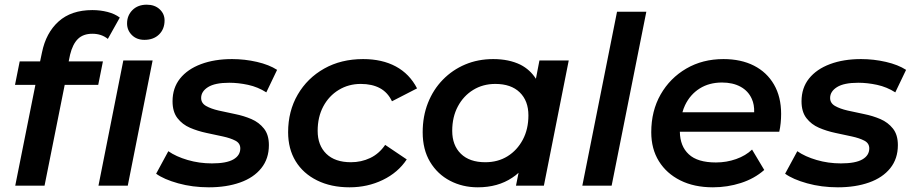

<svg xmlns="http://www.w3.org/2000/svg" viewBox="-20 -792 3898 819"><path d="M45 0 131 -430H44L64 -530H151L159 -568Q176 -652 230 -700.5Q284 -749 374 -749Q408 -749 439 -741Q470 -733 491 -717L440 -626Q413 -648 374 -648Q335 -648 312.5 -626Q290 -604 279 -559L273 -530H419L399 -430H256L170 0ZM400 0 506 -534H631L525 0ZM596 -622Q563 -622 542.5 -642.5Q522 -663 522 -692Q522 -726 545 -749Q568 -772 606 -772Q640 -772 661 -752.5Q682 -733 682 -705Q682 -668 658.5 -645Q635 -622 596 -622Z M871 7Q801 7 740 -10Q679 -27 646 -51L698 -147Q731 -124 780.5 -109.5Q830 -95 884 -95Q946 -95 975.5 -112Q1005 -129 1005 -159Q1005 -181 984 -192Q963 -203 930.5 -210Q898 -217 860.5 -225Q823 -233 790.5 -247Q758 -261 737 -288Q716 -315 716 -360Q716 -417 748 -457Q780 -497 837.5 -518.5Q895 -540 970 -540Q1024 -540 1076 -528Q1128 -516 1162 -494L1116 -398Q1080 -421 1038.5 -430Q997 -439 958 -439Q897 -439 867.5 -420.5Q838 -402 838 -374Q838 -352 859 -340Q880 -328 912.5 -320.5Q945 -313 982.5 -305.5Q1020 -298 1052.5 -284Q1085 -270 1106 -243.5Q1127 -217 1127 -173Q1127 -115 1094.5 -74.5Q1062 -34 1004 -13.5Q946 7 871 7Z M1471 7Q1392 7 1332.5 -22.5Q1273 -52 1241 -104.5Q1209 -157 1209 -228Q1209 -318 1250 -388.5Q1291 -459 1363 -499.5Q1435 -540 1529 -540Q1610 -540 1668.5 -508.5Q1727 -477 1759 -415L1652 -360Q1634 -398 1600.5 -416Q1567 -434 1519 -434Q1467 -434 1425 -408.5Q1383 -383 1359 -338Q1335 -293 1335 -234Q1335 -172 1372 -136Q1409 -100 1477 -100Q1521 -100 1559 -118Q1597 -136 1623 -174L1715 -112Q1678 -56 1613 -24.5Q1548 7 1471 7Z M2018 7Q1953 7 1899.5 -21Q1846 -49 1814.5 -101.5Q1783 -154 1783 -228Q1783 -296 1805.5 -353Q1828 -410 1869 -452Q1910 -494 1964.5 -517Q2019 -540 2084 -540Q2151 -540 2200 -516Q2241 -495 2266 -456L2281 -534H2406L2300 0H2181L2192 -55Q2179 -43 2165 -34Q2104 7 2018 7ZM2050 -100Q2104 -100 2145 -125.5Q2186 -151 2210 -196Q2234 -241 2234 -300Q2234 -362 2197 -398Q2160 -434 2093 -434Q2040 -434 1998.5 -408.5Q1957 -383 1933 -338Q1909 -293 1909 -234Q1909 -172 1946 -136Q1983 -100 2050 -100Z M2464 0 2612 -742H2737L2589 0Z M3021 7Q2941 7 2882 -22.5Q2823 -52 2790.5 -104.5Q2758 -157 2758 -228Q2758 -319 2798 -389Q2838 -459 2907.5 -499.5Q2977 -540 3066 -540Q3141 -540 3196 -512Q3251 -484 3281.5 -431.5Q3312 -379 3312 -306Q3312 -287 3310 -267Q3308 -247 3304 -230H2880Q2881 -168 2918 -134Q2955 -99 3034 -99Q3079 -99 3120 -113.5Q3161 -128 3188 -154L3240 -67Q3198 -30 3140.5 -11.5Q3083 7 3021 7ZM2891 -313H3197Q3198 -346 3187 -370Q3172 -404 3139 -422Q3106 -440 3060 -440Q3005 -440 2964.5 -414.5Q2924 -389 2902 -343Q2895 -328 2891 -313Z M3554 7Q3484 7 3423 -10Q3362 -27 3329 -51L3381 -147Q3414 -124 3463.5 -109.5Q3513 -95 3567 -95Q3629 -95 3658.5 -112Q3688 -129 3688 -159Q3688 -181 3667 -192Q3646 -203 3613.5 -210Q3581 -217 3543.5 -225Q3506 -233 3473.5 -247Q3441 -261 3420 -288Q3399 -315 3399 -360Q3399 -417 3431 -457Q3463 -497 3520.5 -518.5Q3578 -540 3653 -540Q3707 -540 3759 -528Q3811 -516 3845 -494L3799 -398Q3763 -421 3721.5 -430Q3680 -439 3641 -439Q3580 -439 3550.5 -420.5Q3521 -402 3521 -374Q3521 -352 3542 -340Q3563 -328 3595.5 -320.5Q3628 -313 3665.5 -305.5Q3703 -298 3735.5 -284Q3768 -270 3789 -243.5Q3810 -217 3810 -173Q3810 -115 3777.5 -74.5Q3745 -34 3687 -13.5Q3629 7 3554 7Z"/></svg>

Font: Montserrat Thin SemiBold
Style: Italic
Weight: 600
Italic angle: -11.3°
Version: Version 9.000